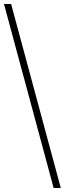

<svg xmlns="http://www.w3.org/2000/svg" viewBox="-20 -828 326 968"><path d="M250.5 120 0 -808H36L286.5 120Z"/></svg>

Font: Encode Sans SC SemiExpanded Thin
Style: Regular
Weight: 250
Width: 6
Designer: Multiple Designers
Foundry: Impallari Type
Version: Version 3.002